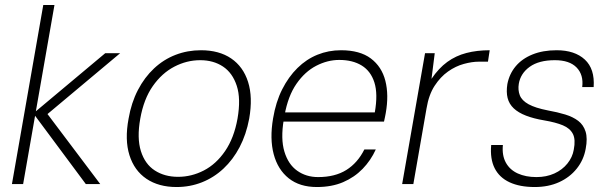

<svg xmlns="http://www.w3.org/2000/svg" viewBox="-20 -740 2450 772"><path d="M325 0 114 -284 403 -526H463L155 -268L160 -296L383 0ZM28 0 154 -720H199L73 0Z M690 12Q618 12 569 -21Q520 -54 500.5 -116Q481 -178 497 -263Q508 -327 534.5 -378Q561 -429 599.5 -465Q638 -501 686 -519.5Q734 -538 788 -538Q861 -538 909.5 -505Q958 -472 977.5 -410.5Q997 -349 982 -263Q970 -199 943.5 -148.5Q917 -98 878.5 -62Q840 -26 792 -7Q744 12 690 12ZM696 -29Q750 -29 799.5 -54.5Q849 -80 885 -132.5Q921 -185 935 -263Q949 -343 932 -395Q915 -447 876.5 -472.5Q838 -498 785 -498Q731 -498 681 -472Q631 -446 594.5 -394Q558 -342 544 -263Q530 -185 546.5 -132.5Q563 -80 602.5 -54.5Q642 -29 696 -29Z M1254 12Q1185 12 1141 -23Q1097 -58 1080.5 -120Q1064 -182 1078 -264Q1089 -330 1114.5 -380.5Q1140 -431 1176 -466.5Q1212 -502 1256.5 -520Q1301 -538 1351 -538Q1427 -538 1471 -505Q1515 -472 1529.5 -415Q1544 -358 1531 -285Q1530 -277 1528 -269.5Q1526 -262 1524 -251H1107L1113 -288H1487Q1500 -362 1485.5 -408Q1471 -454 1434.5 -476.5Q1398 -499 1344 -499Q1297 -499 1251.5 -475.5Q1206 -452 1172 -403Q1138 -354 1124 -276L1121 -259Q1108 -182 1123.5 -130.5Q1139 -79 1175 -53.5Q1211 -28 1259 -28Q1327 -28 1372.5 -56.5Q1418 -85 1445 -139H1491Q1471 -95 1438 -61Q1405 -27 1359.5 -7.5Q1314 12 1254 12Z M1597 0 1689 -526H1728L1715 -423Q1744 -466 1778.5 -491Q1813 -516 1855.5 -527Q1898 -538 1949 -538L1942 -492H1905Q1878 -492 1845 -483Q1812 -474 1781.5 -452.5Q1751 -431 1727.5 -395Q1704 -359 1695 -304L1642 0Z M2130 12Q2070 12 2029 -7Q1988 -26 1969 -63.5Q1950 -101 1955 -157H2002Q1998 -115 2014 -86Q2030 -57 2062 -42.5Q2094 -28 2137 -28Q2177 -28 2209 -42.5Q2241 -57 2261.5 -82.5Q2282 -108 2287 -138Q2295 -179 2283.5 -201.5Q2272 -224 2243.5 -236Q2215 -248 2168 -256Q2126 -263 2095 -275Q2064 -287 2045.5 -304.5Q2027 -322 2021 -346Q2015 -370 2020 -402Q2028 -443 2053.5 -473.5Q2079 -504 2121 -521Q2163 -538 2218 -538Q2291 -538 2331.5 -500.5Q2372 -463 2367 -390H2321Q2327 -439 2298.5 -468.5Q2270 -498 2211 -498Q2147 -498 2110 -471.5Q2073 -445 2066 -403Q2062 -378 2070 -357Q2078 -336 2105 -321Q2132 -306 2183 -296Q2222 -289 2253 -279.5Q2284 -270 2305 -254Q2326 -238 2334.5 -211Q2343 -184 2335 -142Q2327 -97 2299 -62Q2271 -27 2228 -7.5Q2185 12 2130 12Z"/></svg>

Font: DM Sans 9pt ExtraLight
Style: Italic
Weight: 250
Italic angle: -10°
Version: Version 4.004;gftools[0.9.30]